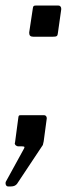

<svg xmlns="http://www.w3.org/2000/svg" viewBox="-33 -526 282 690"><path d="M156 -394C171 -394 174 -396 175 -407L187 -492C187 -493 187 -494 187 -495C187 -500 184 -506 177 -506H95C88 -506 86 -504 85 -496L72 -410C72 -409 72 -408 72 -407C72 -398 77 -394 87 -394ZM7 144C16 144 23 141 28 135L121 -5L124 -18L135 -100C135 -101 135 -102 135 -102C135 -107 131 -112 126 -112H42C35 -112 34 -111 33 -104L21 -14C21 -13 20 -12 20 -11C20 -6 25 0 34 0H47C52 0 55 1 55 3C55 5 53 9 50 14L-12 127C-13 129 -13 131 -13 133C-13 137 -11 144 -4 144Z"/></svg>

Font: Libre Franklin
Style: Italic
Weight: 400
Italic angle: -8°
Designer: Pablo Impallari, Rodrigo Fuenzalida
Foundry: Impallari Type
Version: Version 1.002; ttfautohint (v1.5)